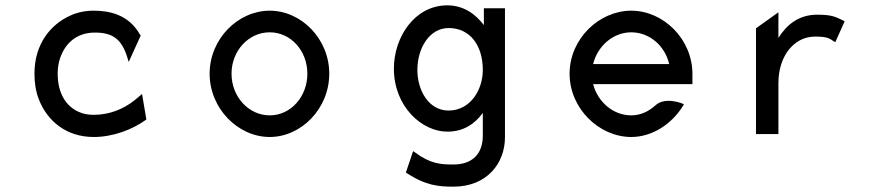

<svg xmlns="http://www.w3.org/2000/svg" viewBox="-20 -502 3312 719"><path d="M462 -270 507 -369 505 -371C462 -449 387 -462 331 -462C300 -462 270 -456 244 -444C170 -411 109 -338 109 -226C109 -192 114 -160 125 -131C157 -48 229 11 331 11C404 11 476 -17 526 -53L528 -55L512 -150L482 -125C442 -94 391 -72 331 -72C311 -72 292 -75 275 -83C227 -104 196 -153 196 -226C196 -248 199 -268 206 -287C225 -340 267 -380 335 -380C400 -380 436 -358 458 -283Z M990 -381C1069 -381 1131 -312 1131 -226C1131 -140 1069 -70 990 -70C911 -70 847 -140 847 -226C847 -312 911 -381 990 -381ZM990 11C1108 11 1213 -95 1213 -226C1213 -357 1108 -462 990 -462C872 -462 765 -357 765 -226C765 -95 872 11 990 11Z M1543 -240C1543 -323 1589 -397 1660 -397C1741 -397 1788 -331 1788 -240C1788 -164 1740 -88 1660 -88C1585 -88 1543 -164 1543 -240ZM1455 -245C1455 -103 1560 -9 1655 -9C1716 -9 1758 -38 1788 -79V6C1788 75 1748 114 1678 114C1631 114 1592 112 1533 68L1527 64L1500 144L1503 146C1574 193 1623 197 1678 197C1804 197 1871 109 1871 12V-471H1792V-408C1762 -448 1717 -482 1655 -482C1533 -482 1455 -363 1455 -245Z M2573 -187V-225C2573 -356 2464 -462 2344 -462C2224 -462 2113 -357 2113 -226C2113 -95 2224 11 2344 11C2421 11 2495 -36 2538 -106L2541 -111L2536 -114C2536 -114 2472 -141 2435 -108C2410 -85 2379 -70 2344 -70C2277 -70 2219 -119 2201 -187ZM2201 -262C2218 -330 2276 -381 2344 -381C2412 -381 2470 -331 2486 -262Z M3138 -425C3110 -438 3098 -447 3040 -447C2970 -447 2925 -408 2895 -360V-456L2811 -396V0H2895V-191C2895 -244 2911 -287 2934 -316C2956 -343 2988 -365 3032 -365C3077 -365 3085 -359 3103 -347L3108 -344L3143 -422Z"/></svg>

Font: Charger Monospace
Style: Regular
Weight: 400
Designer: Jasper
Foundry: Cannot Into Space Fonts
Version: Version 0.980